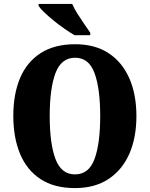

<svg xmlns="http://www.w3.org/2000/svg" viewBox="-20 -951 765 981"><path d="M363 10Q257 10 187 -36Q117 -82 82.5 -165Q48 -248 48 -359Q48 -470 82.5 -552Q117 -634 187.5 -679.5Q258 -725 364 -725Q465 -725 534.5 -679.5Q604 -634 640.5 -551.5Q677 -469 677 -358Q677 -247 640.5 -164.5Q604 -82 534 -36Q464 10 363 10ZM363 -60Q434 -60 463 -138.5Q492 -217 492 -358Q492 -499 463 -577.5Q434 -656 364 -656Q293 -656 263.5 -577.5Q234 -499 234 -358Q234 -217 263.5 -138.5Q293 -60 363 -60ZM361 -771Q337 -785 309 -804.5Q281 -824 254 -846Q227 -868 206 -888Q185 -908 177 -921V-931H349Q358 -909 375 -882Q392 -855 410 -829Q428 -803 441 -784V-771Z"/></svg>

Font: Noto Serif Thai Condensed Black
Style: Regular
Weight: 900
Width: 3
Designer: Monotype Design Team
Foundry: Monotype Imaging Inc.
Version: Version 2.002; ttfautohint (v1.8.4.7-5d5b)